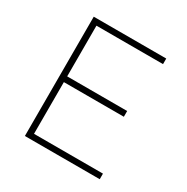

<svg xmlns="http://www.w3.org/2000/svg" viewBox="-161 -845 958 984"><g transform="rotate(30 317.5 -353.0)"><path d="M116 -706H545V-673H151V-373H506V-339H151V-33H559V0H116Z"/></g></svg>

Font: Josefin Sans ExtraLight
Style: Regular
Weight: 250
Designer: Santiago Orozco
Foundry: Typemade
Version: Version 2.000